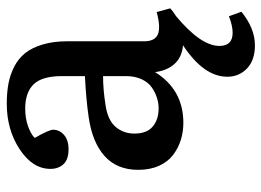

<svg xmlns="http://www.w3.org/2000/svg" viewBox="-126 -438 795 584"><g transform="rotate(-90 272.0 -145.5)"><path d="M464.8 164.1Q486.3 164.1 515.1 152.8L528.8 190.9Q478 231.9 426.8 231.9Q381.3 231.9 356.2 207.8Q331.1 183.6 331.1 147.9Q331.1 76.2 426.8 13.2Q390.1 9.8 369.9 -12.9Q349.6 -35.6 345.2 -71.8Q291.5 14.2 190.9 14.2Q163.6 14.2 139.2 6.6Q114.7 -1 93.8 -16.6Q72.8 -32.2 60.3 -59.6Q47.9 -86.9 47.9 -123Q47.9 -188 90.1 -225.6Q132.3 -263.2 209 -273.9Q262.2 -281.7 333 -285.2V-355Q333 -415.5 308.1 -441.2Q283.2 -466.8 233.9 -466.8Q205.1 -466.8 180.9 -458.3Q156.7 -449.7 145 -438Q169.9 -394.5 169.9 -381.8Q169.9 -362.8 154.3 -348.9Q138.7 -335 109.9 -335Q79.6 -335 65.2 -350.3Q50.8 -365.7 50.8 -390.1Q50.8 -444.3 110.4 -483.6Q169.9 -522.9 249 -522.9Q282.7 -522.9 310.1 -517.8Q337.4 -512.7 362.1 -500Q386.7 -487.3 403.1 -466.8Q419.4 -446.3 429.2 -413.6Q439 -380.9 439 -337.9V-104Q439 -72.8 459.7 -63.5Q480.5 -54.2 527.8 -66.9L539.1 -25.9Q530.8 -17.6 515.1 -7.8Q424.8 67.4 424.8 124Q424.8 164.1 464.8 164.1ZM333 -160.2V-230Q291 -230 243.2 -222.2Q198.2 -215.3 178.2 -191.4Q158.2 -167.5 158.2 -134.8Q158.2 -97.2 179.4 -79.1Q200.7 -61 234.9 -61Q251.5 -61 267.3 -66.2Q283.2 -71.3 298.6 -81.8Q314 -92.3 323.5 -112.8Q333 -133.3 333 -160.2Z"/></g></svg>

Font: Literata Book Medium
Style: Regular
Weight: 500
Designer: Latin by Veronika Burian and Jose Scaglione. Greek by Irene Vlachou. Cyrillic by Vera Evstafieva
Foundry: TypeTogether
Version: Version 2.003;PS 002.003;hotconv 1.0.88;makeotf.lib2.5.64775